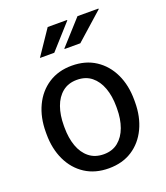

<svg xmlns="http://www.w3.org/2000/svg" viewBox="-141 -858 831 964"><g transform="rotate(-20 274.5 -376.0)"><path d="M274.9 10.3Q201.7 10.3 148.7 -24.2Q95.7 -58.6 66.9 -119.4Q38.1 -180.2 38.1 -258.3V-269Q38.1 -347.2 66.9 -408Q95.7 -468.8 148.7 -503.4Q201.7 -538.1 273.9 -538.1Q347.2 -538.1 400.1 -503.4Q453.1 -468.8 481.9 -408.2Q510.7 -347.7 510.7 -269V-258.3Q510.7 -179.7 481.9 -118.9Q453.1 -58.1 400.4 -23.9Q347.7 10.3 274.9 10.3ZM274.9 -64.9Q320.8 -64.9 351.8 -90.1Q382.8 -115.2 398.7 -158.9Q414.6 -202.6 414.6 -258.3V-269Q414.6 -324.7 398.7 -368.4Q382.8 -412.1 351.6 -437.3Q320.3 -462.4 273.9 -462.4Q228 -462.4 196.8 -437.3Q165.5 -412.1 149.9 -368.4Q134.3 -324.7 134.3 -269V-258.3Q134.3 -202.6 149.9 -158.9Q165.5 -115.2 197 -90.1Q228.5 -64.9 274.9 -64.9ZM270 -628.9 269 -631.3 386.7 -761.7H498L499.5 -758.8L353.5 -628.9ZM141.1 -628.9H137.7L227.5 -761.7H330.6L331.5 -759.3L214.4 -628.9Z"/></g></svg>

Font: Roboto Slab LO
Style: Regular
Weight: 400
Designer: Google
Version: Version 2.000